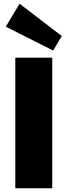

<svg xmlns="http://www.w3.org/2000/svg" viewBox="-20 -1009 363 1029"><path d="M260 -700V0H62V-700ZM311 -816 265 -738 11 -866 85 -989Z"/></svg>

Font: Pathway Extreme 8pt Thin 12pt ExtraBold
Style: Regular
Weight: 800
Version: Version 1.001;gftools[0.9.26]